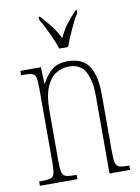

<svg xmlns="http://www.w3.org/2000/svg" viewBox="-86 -824 645 883"><g transform="rotate(-10 236.5 -383.0)"><path d="M28 0V-20H36Q67 -20 81 -24.5Q95 -29 99 -45Q103 -61 103 -96V-441Q103 -476 99 -492Q95 -508 81 -512Q67 -516 36 -516H31V-536H127L130 -459H132Q151 -496 178 -519Q205 -542 252 -542Q320 -542 350.5 -498.5Q381 -455 381 -363V-96Q381 -61 385 -45Q389 -29 402.5 -24.5Q416 -20 445 -20H449V0H353V-364Q353 -434 330.5 -475.5Q308 -517 254 -517Q220 -517 192 -499Q164 -481 147.5 -440.5Q131 -400 131 -333V-96Q131 -61 135 -45Q139 -29 153 -24.5Q167 -20 197 -20H203V0ZM225 -606Q214 -640 194 -682.5Q174 -725 157 -753V-766H163Q190 -736 209.5 -711.5Q229 -687 247 -651Q264 -687 282.5 -711.5Q301 -736 329 -766H335V-753Q317 -725 298 -682.5Q279 -640 266 -606Z"/></g></svg>

Font: Noto Serif Thai ExtraCondensed Thin
Style: Regular
Weight: 100
Width: 2
Designer: Monotype Design Team
Foundry: Monotype Imaging Inc.
Version: Version 2.001; ttfautohint (v1.8.4.7-5d5b)